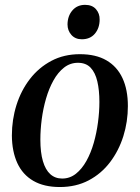

<svg xmlns="http://www.w3.org/2000/svg" viewBox="-20 -760 576 792"><path d="M309.5 -536.5Q375.5 -536.5 419.2 -511Q463 -485.5 485.2 -437.8Q507.5 -390 507.5 -322.5Q507.5 -258 488.8 -198.2Q470 -138.5 434 -91Q398 -43.5 345.8 -16Q293.5 11.5 227 11.5Q161.5 11.5 117.5 -14Q73.5 -39.5 51.5 -87.2Q29.5 -135 29 -201Q29 -266.5 48 -326.8Q67 -387 103.5 -434.2Q140 -481.5 192 -509Q244 -536.5 309.5 -536.5ZM301.5 -501Q269.5 -501 244.2 -481.2Q219 -461.5 200.5 -428.2Q182 -395 170 -353.8Q158 -312.5 152.2 -268.5Q146.5 -224.5 146.5 -184Q146.5 -131 157 -95.2Q167.5 -59.5 187.5 -41.5Q207.5 -23.5 236.5 -23.5Q268 -23.5 293 -43.2Q318 -63 336.5 -96.2Q355 -129.5 366.8 -170.8Q378.5 -212 384.2 -255.5Q390 -299 390 -339.5Q390 -388 381.5 -424.2Q373 -460.5 353.8 -480.8Q334.5 -501 301.5 -501ZM317.5 -598Q290.5 -598 274.5 -616Q258.5 -634 258.5 -659.5Q259 -694.5 278.8 -717.2Q298.5 -740 331 -740Q360.5 -740 376 -722Q391.5 -704 391 -679.5Q391 -644.5 371.5 -621.2Q352 -598 317.5 -598Z"/></svg>

Font: Merriweather 96pt Medium
Style: Italic
Weight: 500
Italic angle: -7.8°
Version: Version 2.101